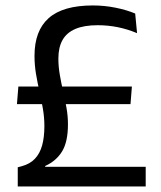

<svg xmlns="http://www.w3.org/2000/svg" viewBox="-20 -670 577 690"><path d="M449 -295.8H40.9L46 -359.1H454ZM142.8 -73.7 141.7 -70.5H503.6V0H43.8V-68.8L58.5 -72.8Q87.4 -80.6 105.3 -99.3Q123.2 -118.1 131.4 -147.5Q139.5 -176.9 139.5 -216.9Q139.5 -247.9 134.2 -278.9Q128.9 -309.9 121.8 -341.4Q114.7 -372.8 109.3 -404.7Q104 -436.5 104 -469.3Q104 -559.9 155.2 -605.1Q206.5 -650.4 313.6 -650.4Q355.1 -650.4 395 -642.4Q434.8 -634.4 465.8 -621.4L472.6 -550.8Q438.1 -565.3 402.8 -572.4Q367.5 -579.4 331.1 -579.4Q282.4 -579.4 251.1 -566.1Q219.8 -552.8 204.8 -526.4Q189.8 -499.9 189.8 -459.6Q189.8 -430.3 195 -400.8Q200.1 -371.2 207 -341.5Q213.8 -311.7 219 -282.2Q224.2 -252.7 224.2 -223.4Q224.2 -160.6 203.3 -126.2Q182.5 -91.8 142.8 -73.7Z"/></svg>

Font: Anek Devanagari Medium
Style: Regular
Weight: 500
Designer: Kailash Malviya (Devanagari) & Yesha Goshar (Latin)
Foundry: Ek Type
Version: Version 1.003